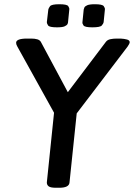

<svg xmlns="http://www.w3.org/2000/svg" viewBox="-20 -884 632 906"><path d="M416 -755Q380 -755 374 -764Q368 -773 369 -779L375 -839Q376 -842 378 -848Q380 -854 391 -859Q402 -864 428 -864Q463 -864 469.5 -855Q476 -846 475 -839L469 -779Q468 -773 460.5 -764Q453 -755 416 -755ZM249 -755Q213 -755 207 -764Q201 -773 201 -779L208 -839Q209 -845 216 -854.5Q223 -864 260 -864Q296 -864 302 -855Q308 -846 307 -839L301 -779Q301 -776 298.5 -770.5Q296 -765 285.5 -760Q275 -755 249 -755ZM244 2Q219 2 210 -4.5Q201 -11 201 -23L235 -352L62 -664Q56 -674 56 -682Q56 -702 108 -702H127Q144 -702 156 -698.5Q168 -695 173 -686L300 -449L480 -687Q487 -696 500.5 -699Q514 -702 531 -702H549Q567 -701 579.5 -697.5Q592 -694 592 -685Q592 -681 589 -675.5Q586 -670 582 -664L342 -349L308 -23Q306 2 260 2Z"/></svg>

Font: Asap Medium
Style: Italic
Weight: 500
Italic angle: -6°
Designer: Pablo Cosgaya
Foundry: Omnibus-Type
Version: Version 3.001; ttfautohint (v1.8.3)